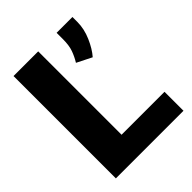

<svg xmlns="http://www.w3.org/2000/svg" viewBox="-200 -827 943 943"><g transform="rotate(-45 271.0 -355.5)"><path d="M523.9 -131.8V0H54.2V-710.9H225.6V-131.8ZM463.9 -711.4V-677.7Q463.9 -628.9 442.6 -580.3Q421.4 -531.7 394.5 -501L316.9 -540Q333 -565.9 343.5 -595Q354 -624 354 -668.5V-711.4Z"/></g></svg>

Font: Vazirmatn UI Black
Style: Regular
Weight: 900
Designer: Saber Rastikerdar
Foundry: Saber Rastikerdar
Version: Version 33.003